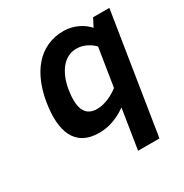

<svg xmlns="http://www.w3.org/2000/svg" viewBox="-167 -657 938 980"><g transform="rotate(-30 302.0 -167.0)"><path d="M342.5 -527C192.9 -527 109.8 -409.4 84.9 -252C60.5 -98.1 97.7 15 241.6 15C297.6 15 351.6 -3.7 403.5 -41L366.4 193H492.4L604.1 -512H508.1L483.5 -464C457.6 -494.8 404 -527 342.5 -527ZM293.2 -96C212.6 -96 201.5 -167.2 215.2 -254C228.7 -339.1 274.7 -416 352.9 -416C397.1 -416 433.9 -393.1 455.6 -370L420.1 -146C390.4 -122.3 339.7 -96 293.2 -96Z"/></g></svg>

Font: Fog Sans
Style: It
Weight: 700
Foundry: Intel Corporation
Version: Version 1.00